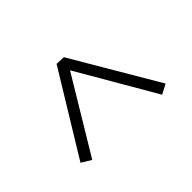

<svg xmlns="http://www.w3.org/2000/svg" viewBox="-118 -694 818 818"><g transform="rotate(45 291.0 -284.5)"><path d="M445 -37 75 -263 77 -305 463 -532 486 -488 135 -284 472 -81Z"/></g></svg>

Font: Literata 12pt Light
Style: Italic
Weight: 300
Italic angle: -2°
Designer: Latin by Veronika Burian and Jose Scaglione. Greek by Irene Vlachou. Cyrillic by Vera Evstafieva
Foundry: TypeTogether
Version: Version 3.002